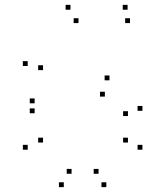

<svg xmlns="http://www.w3.org/2000/svg" viewBox="-20 -760 660 790"><path d="M417.5 10V-10H397.5V10ZM566 -144V-164H546V-144ZM566 -304V-324H546V-304ZM430.5 -429.5V-449.5H410.5V-429.5ZM122.5 -335V-355H102.5V-335ZM122.5 -294V-314H102.5V-294ZM411.5 -362.5V-382.5H391.5V-362.5ZM506.5 -282.5V-302.5H486.5V-282.5ZM506.5 -173.5V-193.5H486.5V-173.5ZM385.5 -45V-65H365.5V-45ZM274.5 -45V-65H254.5V-45ZM157 -173.5V-193.5H137V-173.5ZM157 -471.5V-491.5H137V-471.5ZM303 -665V-685H283V-665ZM515 -665V-685H495V-665ZM505 -720V-740H485V-720ZM270 -720V-740H250V-720ZM94 -488.5V-508.5H74V-488.5ZM94 -144V-164H74V-144ZM242.5 10V-10H222.5V10Z"/></svg>

Font: Monaspace Krypton Dots Var
Style: Regular
Weight: 400
Designer: Riley Cran and the Lettermatic Team
Version: Version 1.100 (Monaspace Krypton Dots)